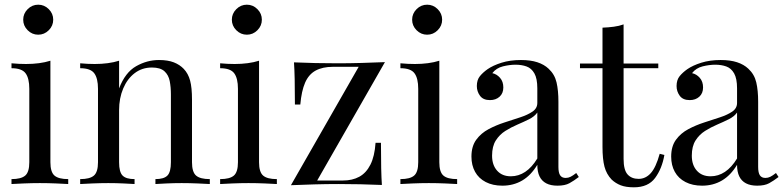

<svg xmlns="http://www.w3.org/2000/svg" viewBox="-20 -785 3342 819"><path d="M143 -765Q169 -765 188 -746Q207 -727 207 -701Q207 -675 188 -656Q169 -637 143 -637Q117 -637 98 -656Q79 -675 79 -701Q79 -727 98 -746Q117 -765 143 -765ZM195 -526V-93Q195 -51 212.5 -36Q230 -21 271 -21V0Q254 -1 219.5 -2.5Q185 -4 150 -4Q116 -4 81 -2.5Q46 -1 29 0V-21Q70 -21 87.5 -36Q105 -51 105 -93V-406Q105 -451 89 -472.5Q73 -494 29 -494V-515Q61 -512 91 -512Q120 -512 146.5 -515.5Q173 -519 195 -526Z M658 -529Q696 -529 721.5 -519Q747 -509 764 -491Q783 -471 791 -441Q799 -411 799 -360V-93Q799 -51 816.5 -36Q834 -21 875 -21V0Q858 -1 823 -2.5Q788 -4 755 -4Q722 -4 690.5 -2.5Q659 -1 643 0V-21Q679 -21 694 -36Q709 -51 709 -93V-382Q709 -413 704 -439Q699 -465 681.5 -481Q664 -497 628 -497Q586 -497 554.5 -473Q523 -449 505.5 -407.5Q488 -366 488 -315V-93Q488 -51 503 -36Q518 -21 554 -21V0Q538 -1 506.5 -2.5Q475 -4 442 -4Q409 -4 374 -2.5Q339 -1 322 0V-21Q363 -21 380.5 -36Q398 -51 398 -93V-406Q398 -451 382 -472.5Q366 -494 322 -494V-515Q354 -512 384 -512Q413 -512 439.5 -515.5Q466 -519 488 -526V-408Q514 -476 560.5 -502.5Q607 -529 658 -529Z M1033 -765Q1059 -765 1078 -746Q1097 -727 1097 -701Q1097 -675 1078 -656Q1059 -637 1033 -637Q1007 -637 988 -656Q969 -675 969 -701Q969 -727 988 -746Q1007 -765 1033 -765ZM1085 -526V-93Q1085 -51 1102.5 -36Q1120 -21 1161 -21V0Q1144 -1 1109.5 -2.5Q1075 -4 1040 -4Q1006 -4 971 -2.5Q936 -1 919 0V-21Q960 -21 977.5 -36Q995 -51 995 -93V-406Q995 -451 979 -472.5Q963 -494 919 -494V-515Q951 -512 981 -512Q1010 -512 1036.5 -515.5Q1063 -519 1085 -526Z M1622 -520 1333 -15H1443Q1483 -15 1512.5 -31Q1542 -47 1560 -82.5Q1578 -118 1582 -176H1605Q1605 -112 1606 -68Q1607 -24 1609 4Q1565 2 1517.5 1Q1470 0 1423 0Q1373 0 1321 1.5Q1269 3 1221 5L1510 -500H1400Q1356 -500 1326.5 -484Q1297 -468 1281.5 -432.5Q1266 -397 1261 -339H1238Q1238 -404 1237 -447.5Q1236 -491 1234 -519Q1278 -517 1325.5 -516Q1373 -515 1420 -515Q1470 -515 1522 -516.5Q1574 -518 1622 -520Z M1802 -765Q1828 -765 1847 -746Q1866 -727 1866 -701Q1866 -675 1847 -656Q1828 -637 1802 -637Q1776 -637 1757 -656Q1738 -675 1738 -701Q1738 -727 1757 -746Q1776 -765 1802 -765ZM1854 -526V-93Q1854 -51 1871.5 -36Q1889 -21 1930 -21V0Q1913 -1 1878.5 -2.5Q1844 -4 1809 -4Q1775 -4 1740 -2.5Q1705 -1 1688 0V-21Q1729 -21 1746.5 -36Q1764 -51 1764 -93V-406Q1764 -451 1748 -472.5Q1732 -494 1688 -494V-515Q1720 -512 1750 -512Q1779 -512 1805.5 -515.5Q1832 -519 1854 -526Z M2123 7Q2082 7 2052 -8.5Q2022 -24 2006.5 -52Q1991 -80 1991 -117Q1991 -161 2011.5 -189Q2032 -217 2064 -234Q2096 -251 2131.5 -262.5Q2167 -274 2199 -284.5Q2231 -295 2251.5 -309Q2272 -323 2272 -346V-408Q2272 -450 2259.5 -472Q2247 -494 2226 -501.5Q2205 -509 2179 -509Q2154 -509 2125.5 -502Q2097 -495 2080 -473Q2099 -469 2113 -453Q2127 -437 2127 -412Q2127 -387 2111 -372.5Q2095 -358 2070 -358Q2041 -358 2027.5 -376.5Q2014 -395 2014 -418Q2014 -444 2027 -460Q2040 -476 2060 -490Q2083 -506 2119.5 -517.5Q2156 -529 2202 -529Q2243 -529 2272 -519.5Q2301 -510 2320 -492Q2346 -468 2354 -433.5Q2362 -399 2362 -351V-73Q2362 -48 2369.5 -37Q2377 -26 2393 -26Q2404 -26 2414 -31Q2424 -36 2438 -47L2449 -30Q2428 -14 2409 -3.5Q2390 7 2358 7Q2329 7 2310 -3Q2291 -13 2281.5 -32.5Q2272 -52 2272 -82Q2245 -37 2207.5 -15Q2170 7 2123 7ZM2159 -33Q2192 -33 2220.5 -52Q2249 -71 2272 -109V-305Q2260 -288 2237 -276.5Q2214 -265 2187 -253.5Q2160 -242 2135.5 -226.5Q2111 -211 2095 -186Q2079 -161 2079 -121Q2079 -81 2100.5 -57Q2122 -33 2159 -33Z M2640 -681V-514H2788V-494H2640V-107Q2640 -60 2657 -41Q2674 -22 2704 -22Q2734 -22 2756 -46.5Q2778 -71 2794 -129L2814 -124Q2804 -66 2774.5 -26Q2745 14 2684 14Q2650 14 2628 5.5Q2606 -3 2589 -19Q2567 -42 2558.5 -74Q2550 -106 2550 -159V-494H2454V-514H2550V-667Q2575 -668 2598 -671Q2621 -674 2640 -681Z M2975 7Q2934 7 2904 -8.5Q2874 -24 2858.5 -52Q2843 -80 2843 -117Q2843 -161 2863.5 -189Q2884 -217 2916 -234Q2948 -251 2983.5 -262.5Q3019 -274 3051 -284.5Q3083 -295 3103.5 -309Q3124 -323 3124 -346V-408Q3124 -450 3111.5 -472Q3099 -494 3078 -501.5Q3057 -509 3031 -509Q3006 -509 2977.5 -502Q2949 -495 2932 -473Q2951 -469 2965 -453Q2979 -437 2979 -412Q2979 -387 2963 -372.5Q2947 -358 2922 -358Q2893 -358 2879.5 -376.5Q2866 -395 2866 -418Q2866 -444 2879 -460Q2892 -476 2912 -490Q2935 -506 2971.5 -517.5Q3008 -529 3054 -529Q3095 -529 3124 -519.5Q3153 -510 3172 -492Q3198 -468 3206 -433.5Q3214 -399 3214 -351V-73Q3214 -48 3221.5 -37Q3229 -26 3245 -26Q3256 -26 3266 -31Q3276 -36 3290 -47L3301 -30Q3280 -14 3261 -3.5Q3242 7 3210 7Q3181 7 3162 -3Q3143 -13 3133.5 -32.5Q3124 -52 3124 -82Q3097 -37 3059.5 -15Q3022 7 2975 7ZM3011 -33Q3044 -33 3072.5 -52Q3101 -71 3124 -109V-305Q3112 -288 3089 -276.5Q3066 -265 3039 -253.5Q3012 -242 2987.5 -226.5Q2963 -211 2947 -186Q2931 -161 2931 -121Q2931 -81 2952.5 -57Q2974 -33 3011 -33Z"/></svg>

Font: Playfair Display
Style: Regular
Weight: 400
Designer: Claus Eggers Sørensen
Foundry: Claus Eggers Sørensen
Version: Version 1.203